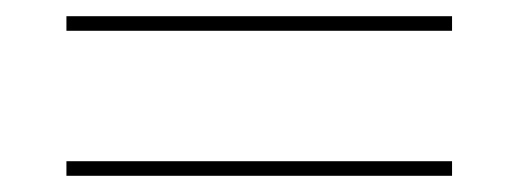

<svg xmlns="http://www.w3.org/2000/svg" viewBox="-20 -424 640 237"><path d="M62 -225H538V-207H62ZM62 -404H538V-386H62Z"/></svg>

Font: IBM Plex Serif Thin
Style: Regular
Weight: 100
Designer: Mike Abbink, Paul van der Laan, Pieter van Rosmalen
Foundry: Bold Monday
Version: Version 3.001